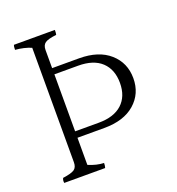

<svg xmlns="http://www.w3.org/2000/svg" viewBox="-113 -743 722 785"><g transform="rotate(-20 247.5 -350.5)"><path d="M148 -233H251Q317 -233 352.5 -265.5Q388 -298 388 -356.5Q388 -415 353 -448Q318 -481 251 -481H148ZM148 -508H265Q350 -508 398 -465.5Q446 -423 446 -356Q446 -289 398 -247Q350 -205 265 -205H148V-87Q183 -72 215 -71Q215 -59 212 -50H34Q32 -63 37 -71Q74 -76 87 -85Q100 -94 100 -116V-614Q69 -627 31 -630Q31 -645 34 -651H212Q212 -636 210 -630Q174 -626 161 -617Q148 -608 148 -587Z"/></g></svg>

Font: Halant Light
Style: Regular
Weight: 300
Designer: Hitesh Malaviya (Devanagari), Satya Rajpurohit (Latin)
Foundry: Indian Type Foundry
Version: Version 1.101;PS 1.0;hotconv 1.0.78;makeotf.lib2.5.61930; tt